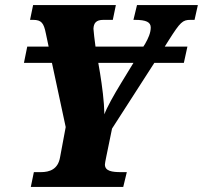

<svg xmlns="http://www.w3.org/2000/svg" viewBox="-20 -734 797 754"><path d="M101 0H464L478 -58H456C420 -58 392 -62 392 -88C392 -94 394 -100 397 -117L420 -229L586 -487H702L716 -551H627L644 -578C688 -647 697 -656 728 -656H744L757 -714H518L504 -656H510C554 -656 572 -647 572 -626C572 -605 562 -583 550 -562L543 -551H355C351 -581 348 -606 347 -621C348 -643 357 -656 386 -656H423L435 -714H110L98 -656H110C143 -656 152 -643 160 -603L171 -551H87L74 -487H184L238 -235L216 -117C208 -69 175 -58 140 -58H113ZM373 -446 366 -487H504L457 -410C427 -361 399 -311 390 -285C389 -337 381 -396 373 -446Z"/></svg>

Font: Noto Serif Condensed Black
Style: Italic
Weight: 900
Width: 3
Italic angle: -12°
Designer: Monotype Design Team
Foundry: Monotype Imaging Inc.
Version: Version 2.013